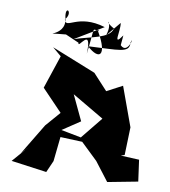

<svg xmlns="http://www.w3.org/2000/svg" viewBox="-97 -1037 961 1088"><g transform="rotate(10 383.0 -492.5)"><path d="M511 -142 593 -35 766 -68 749 -191 643 -196 664 -203 669 -363 587 -588 498 -541 414 -632 159 -734 210 -691 146 -499 265 -375 191 -290 83 -111 126 -159 39 -59 243 -31 273 -99 288 -240 414 -235ZM259 -262 388 -348 320 -492 504 -384 402 -258 221 -293ZM442 -852C476 -948 396 -945 480 -898C465 -838 359 -831 264 -799L427 -897C263 -947 211 -843 197 -901C240 -949 181 -988 199 -907C225 -796 45 -803 218 -818L296 -784C296 -743 359 -896 353 -731C375 -914 355 -863 398 -874L394 -867C469 -738 428 -705 353 -774C530 -784 591 -774 586 -836C603 -891 583 -762 534 -812L539 -869C485 -791 521 -892 512 -936Z"/></g></svg>

Font: Asimov Silicon
Style: Regular
Weight: 400
Designer: Google
Version: Version 2.000980; 2014